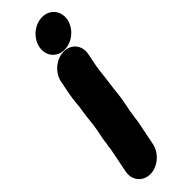

<svg xmlns="http://www.w3.org/2000/svg" viewBox="-317 -752 983 983"><g transform="rotate(-45 174.5 -260.5)"><path d="M100.3 -440 86.4 -370C77 -323.1 77.7 -286.6 70.3 -249.2C62.8 -202.1 62.7 -171.2 54.9 -132L45.3 -84C43.1 -73.3 41.8 -64.2 41.1 -53.3L38.9 -42C36.9 -32.2 35.8 -24.1 35.1 -13.3L8.5 120C-2.3 174.2 33.9 219.5 88.2 219.5C143 219.5 195.9 173.4 206.5 120L231 -2.7C235.4 -19.5 235.8 -36.5 236.9 -42C240.2 -58.4 241.3 -74.3 243.3 -84L252.9 -132C262.5 -180.2 263.4 -215.3 269.7 -256.6C276.2 -297.3 277.6 -335.9 284.4 -370L298.3 -440C309.2 -494.5 273.1 -538.5 219 -538.5C165 -538.5 111.2 -494.5 100.3 -440ZM146.9 -643C135.6 -586.8 172.7 -541.5 228.6 -541.5C282.8 -541.5 336.3 -584.8 347.3 -640C358.5 -696.4 320.4 -741.5 265.5 -741.5C211.3 -741.5 157.9 -698.2 146.9 -643Z"/></g></svg>

Font: Smoothie
Style: ExBdIt
Weight: 800
Foundry: Cannot Into Space Fonts
Version: Version 0.8